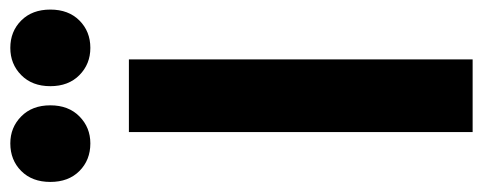

<svg xmlns="http://www.w3.org/2000/svg" viewBox="-332 -666 982 391"><g transform="rotate(-90 159.5 -471.0)"><path d="M85.5 0V-700H233.5V0ZM62.5 -778.5Q28.5 -778.5 6.2 -800.8Q-16 -823 -16 -860Q-16 -897 6.2 -919.2Q28.5 -941.5 62.5 -941.5Q95 -941.5 117.5 -919.2Q140 -897 140 -860Q140 -823 117.5 -800.8Q95 -778.5 62.5 -778.5ZM257 -778.5Q224 -778.5 201.5 -800.8Q179 -823 179 -860Q179 -897 201.5 -919.2Q224 -941.5 257 -941.5Q290.5 -941.5 312.8 -919.2Q335 -897 335 -860Q335 -823 312.8 -800.8Q290.5 -778.5 257 -778.5Z"/></g></svg>

Font: Geologica Roman SemiBold
Style: Regular
Weight: 600
Designer: Sindre Bremnes, Frode Helland
Foundry: Monokrom Skriftforlag AS
Version: Version 1.010;gftools[0.9.28]